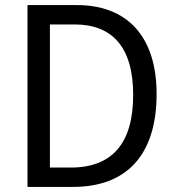

<svg xmlns="http://www.w3.org/2000/svg" viewBox="-20 -734 692 754"><path d="M595 -365C595 -593 477 -714 283 -714H88V0H267C476 0 595 -124 595 -365ZM503 -361C503 -173 422 -76 258 -76H176V-638H273C421 -638 503 -549 503 -361Z"/></svg>

Font: Noto Sans Gujarati UI SemiCondensed
Style: Regular
Weight: 400
Width: 4
Designer: Jelle Bosma - Monotype Design Team, Universal Thirst
Foundry: Monotype Imaging Inc.
Version: Version 2.106